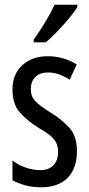

<svg xmlns="http://www.w3.org/2000/svg" viewBox="-20 -786 379 816"><path d="M307 -144Q307 -70 267 -30Q227 10 155 10Q118 10 87 1.5Q56 -7 33 -20V-104Q55 -86 87 -74.5Q119 -63 152 -63Q187 -63 207 -83.5Q227 -104 227 -141Q227 -173 208.5 -195Q190 -217 145 -242Q95 -273 64 -308.5Q33 -344 33 -406Q33 -470 74.5 -508.5Q116 -547 183 -547Q250 -547 306 -512L276 -447Q255 -461 232 -469.5Q209 -478 184 -478Q150 -478 130.5 -459Q111 -440 111 -408Q111 -376 130 -356Q149 -336 196 -307Q246 -276 276.5 -241Q307 -206 307 -144ZM309 -757Q297 -736 273 -707.5Q249 -679 222.5 -651.5Q196 -624 175 -606H123V-617Q181 -699 212 -766H309Z"/></svg>

Font: Noto Sans Ethiopic ExtraCondensed
Style: Regular
Weight: 400
Width: 2
Designer: Monotype Design Team
Foundry: Monotype Imaging Inc.
Version: Version 2.102; ttfautohint (v1.8.4.7-5d5b)